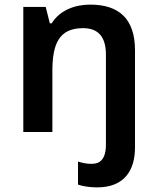

<svg xmlns="http://www.w3.org/2000/svg" viewBox="-20 -572 682 832"><path d="M401 240C518 240 565 167 565 67V-354C565 -493 493 -552 371 -552C303 -552 239 -527 204 -471H196L178 -542H81V0H207V-265C207 -385 238 -450 340 -450C406 -450 439 -412 439 -335V54C439 120 412 138 377 138C354 138 337 134 318 128V228C338 235 369 240 401 240Z"/></svg>

Font: Noto Sans Gurmukhi SemiBold
Style: Regular
Weight: 600
Designer: Jelle Bosma - Monotype Design Team
Foundry: Monotype Imaging Inc.
Version: Version 2.004